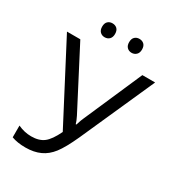

<svg xmlns="http://www.w3.org/2000/svg" viewBox="-211 -1015 1044 1147"><g transform="rotate(30 310.5 -441.5)"><path d="M224 -797Q244 -797 256.5 -809.5Q269 -822 269 -845Q269 -869 256.5 -881Q244 -893 224 -893Q205 -893 192.5 -881Q180 -869 180 -845Q180 -822 192.5 -809.5Q205 -797 224 -797ZM410 -797Q429 -797 442 -809.5Q455 -822 455 -845Q455 -869 442.5 -881Q430 -893 410 -893Q391 -893 378.5 -881Q366 -869 366 -845Q366 -822 378.5 -809.5Q391 -797 410 -797ZM245 -10Q287 -29 319.5 -71Q352 -113 393 -203L621 -714H533L358 -313Q353 -304 339 -261H335Q330 -280 316 -308L105 -714H13L291 -182Q259 -115 226.5 -90Q194 -65 140 -65Q93 -65 48 -86V-5Q88 10 143 10Q202 10 245 -10Z"/></g></svg>

Font: OpenSansMMV
Style: Regular
Weight: 400
Designer: Steve Matteson
Foundry: Ascender Corporation
Version: Version 4.000